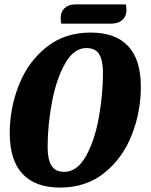

<svg xmlns="http://www.w3.org/2000/svg" viewBox="-20 -827 680 867"><path d="M616 -435Q616 -322 575 -217.5Q534 -113 451.5 -46.5Q369 20 251 20Q140 20 82 -41.5Q24 -103 24 -226Q24 -339 65.5 -443.5Q107 -548 189.5 -614Q272 -680 390 -680Q501 -680 558.5 -619Q616 -558 616 -435ZM195 -162Q195 -109 212 -80Q229 -51 270 -51Q328 -51 367.5 -121Q407 -191 426 -295Q445 -399 445 -500Q445 -552 428.5 -581Q412 -610 370 -610Q313 -610 273.5 -539.5Q234 -469 214.5 -365Q195 -261 195 -162ZM551 -781Q551 -754 532.5 -737Q514 -720 479 -720H257Q254 -729 254 -746Q254 -774 272 -790.5Q290 -807 319 -807H548Q551 -797 551 -781Z"/></svg>

Font: Sansita
Style: Bold Italic
Weight: 700
Italic angle: -11°
Designer: Pablo Cosgaya
Foundry: Omnibus-Type
Version: Version 1.006